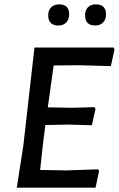

<svg xmlns="http://www.w3.org/2000/svg" viewBox="-20 -860 545 880"><path d="M251 -840Q297 -840 297 -794Q297 -771 283.5 -757Q270 -743 248 -743Q201 -743 201 -790Q201 -813 214.5 -826.5Q228 -840 251 -840ZM419 -840Q466 -840 466 -794Q466 -771 452.5 -757Q439 -743 417 -743Q370 -743 370 -790Q370 -813 383 -826.5Q396 -840 419 -840ZM430 -84 434 -76 418 0H57L87 -193L138 -642H501L505 -633L488 -557L344 -561L226 -560L199 -368L312 -366L412 -369L418 -362L401 -286L293 -289L188 -287L177 -201L164 -81L284 -79Z"/></svg>

Font: Alegreya Sans Medium
Style: Italic
Weight: 500
Italic angle: -7°
Designer: Juan Pablo del Peral
Foundry: Huerta Tipografica
Version: Version 2.007